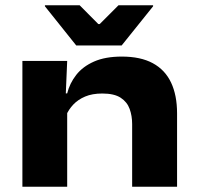

<svg xmlns="http://www.w3.org/2000/svg" viewBox="-20 -713 756 733"><path d="M484.5 0V-239.5Q484.5 -270.5 475 -297Q465.5 -323.5 440.8 -339.8Q416 -356 370.5 -356Q332.5 -356 305.2 -344.5Q278 -333 260 -314Q242 -295 232 -271.5L213 -356.5H236.5Q246 -395 271 -427Q296 -459 339 -478Q382 -497 445 -497Q516.5 -497 563.2 -471.8Q610 -446.5 633 -398Q656 -349.5 656 -280V0ZM65.5 0V-480.5H236.5L230 -327.5L236.5 -311V0ZM271 -539.5 151.5 -689V-693H284L355.5 -621H360.5L432.5 -693H564.5V-689L444.5 -539.5Z"/></svg>

Font: Anek Latin Expanded
Style: Bold
Weight: 700
Width: 7
Designer: Yesha Goshar
Foundry: Ek Type
Version: Version 1.003